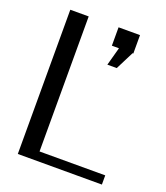

<svg xmlns="http://www.w3.org/2000/svg" viewBox="-138 -854 812 942"><g transform="rotate(20 267.5 -383.5)"><path d="M318 -664H355L329 -569H378L426 -664H430V-760H318ZM505 -7V-55H162V-760H66V-7Z"/></g></svg>

Font: LXGW Marker Gothic
Style: Regular
Weight: 400
Version: Version 1.001